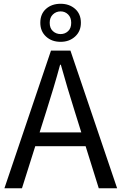

<svg xmlns="http://www.w3.org/2000/svg" viewBox="-20 -1003 648 1023"><path d="M3.6 0 251.7 -733.4H355.3L604 0H506.2L377.9 -410.4Q358 -472.5 340.1 -533.4Q322.3 -594.3 304.2 -658H300.2Q282.9 -593.9 264.6 -533.2Q246.2 -472.5 226.7 -410.4L97.1 0ZM133.1 -224.1V-297.4H471.2V-224.1ZM303 -780.1Q255.6 -780.1 225.2 -808.3Q194.8 -836.4 194.8 -881.7Q194.8 -928.6 225.2 -955.8Q255.6 -982.9 303 -982.9Q349.2 -982.9 380.1 -955.8Q411 -928.6 411 -881.7Q411 -836.4 380.1 -808.3Q349.2 -780.1 303 -780.1ZM303 -821.5Q326.3 -821.5 342.8 -837Q359.4 -852.4 359.4 -881.7Q359.4 -909.8 342.8 -926.1Q326.3 -942.3 303 -942.3Q279.1 -942.3 262 -926.1Q244.8 -909.8 244.8 -881.7Q244.8 -852.4 262 -837Q279.1 -821.5 303 -821.5Z"/></svg>

Font: Noto Sans TC Thin
Style: Regular
Weight: 100
Designer: Ryoko NISHIZUKA 西塚涼子 (kana, bopomofo & ideographs); Paul D. Hunt (Latin, Greek & Cyrillic); Sandoll Communications 산돌커뮤니
Foundry: Adobe
Version: Version 2.004-H2;hotconv 1.0.118;makeotfexe 2.5.65603